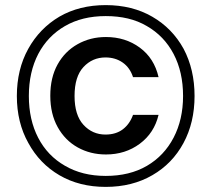

<svg xmlns="http://www.w3.org/2000/svg" viewBox="-20 -727 829 752"><path d="M394 5Q291 5 213 -40.5Q135 -86 91 -167Q46 -247 46 -351Q46 -455 90.5 -535.5Q135 -616 213 -662Q291 -707 394 -707Q498 -707 576.5 -661.5Q655 -616 699 -536Q742 -455 742 -351Q742 -247 698.5 -166.5Q655 -86 577 -41Q498 5 394 5ZM395 -122Q334 -122 284.5 -149.5Q235 -177 206 -229Q177 -281 177 -352Q177 -423 205.5 -474.5Q234 -526 284 -554Q309 -568 336.5 -575Q364 -582 395 -582Q471 -582 527.5 -540.5Q584 -499 601 -425H501Q489 -462 460.5 -482Q432 -502 393 -502Q342 -502 307 -464.5Q272 -427 272 -351Q272 -276 307 -238Q342 -200 393 -200Q434 -200 461 -220.5Q488 -241 501 -277H601Q584 -206 527.5 -164Q471 -122 395 -122ZM394 -38Q488 -38 555.5 -77.5Q623 -117 660 -188Q697 -259 697 -351Q697 -445 660 -515.5Q623 -586 555 -625Q521 -645 481 -654.5Q441 -664 394 -664Q302 -664 234.5 -625Q167 -586 130 -516Q93 -445 93 -351Q93 -258 129.5 -187.5Q166 -117 234 -78Q302 -38 394 -38Z"/></svg>

Font: Rethink Sans SemiBold
Style: Regular
Weight: 600
Designer: The Rethink Sans project authors (Hans Thiessen). DM Sans designed by Colophon Foundry.
Foundry: Rethink Communications LLC
Version: Version 1.001